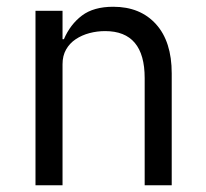

<svg xmlns="http://www.w3.org/2000/svg" viewBox="-20 -548 608 568"><path d="M85 0V-516H165V-432H169Q188 -476 222.5 -502Q257 -528 315 -528Q395 -528 441.5 -476.5Q488 -425 488 -331V0H408V-317Q408 -456 291 -456Q267 -456 244.5 -450Q222 -444 204 -432Q186 -420 175.5 -401.5Q165 -383 165 -358V0Z"/></svg>

Font: IBM Plex Sans Hebrew
Style: Regular
Weight: 400
Designer: Mike Abbink, Paul van der Laan, Pieter van Rosmalen, Yanek Iontef
Foundry: Bold Monday
Version: Version 1.2